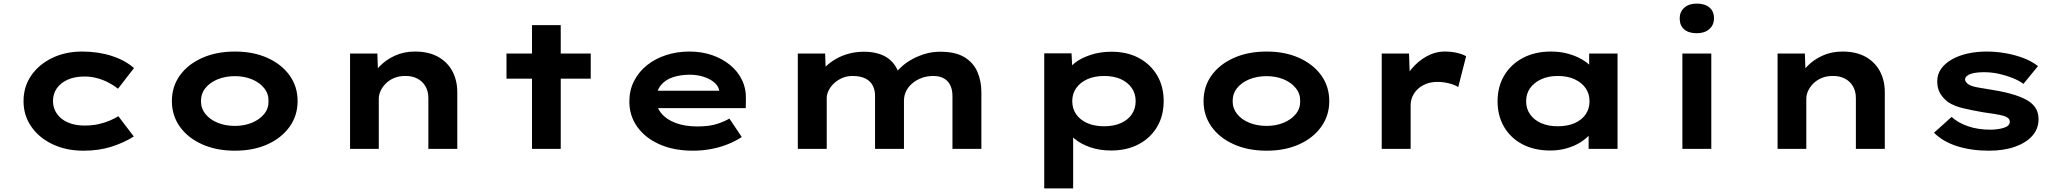

<svg xmlns="http://www.w3.org/2000/svg" viewBox="-20 -829 11462 1069"><path d="M445 10Q348 10 272.5 -26Q197 -62 154 -124.5Q111 -187 111 -266Q111 -346 153.5 -408Q196 -470 270 -506Q344 -542 437 -542Q526 -542 601 -518Q676 -494 726 -450L637 -335Q615 -353 584.5 -369Q554 -385 520 -394Q486 -403 450 -403Q396 -403 357 -385.5Q318 -368 296.5 -337.5Q275 -307 275 -266Q275 -227 297 -195.5Q319 -164 358.5 -147Q398 -130 449 -130Q495 -130 529.5 -138Q564 -146 591 -157.5Q618 -169 639 -182L725 -69Q671 -35 601.5 -12.5Q532 10 445 10Z M1288 10Q1185 10 1105.5 -25.5Q1026 -61 981.5 -123.5Q937 -186 937 -266Q937 -347 981.5 -409Q1026 -471 1105.5 -506.5Q1185 -542 1288 -542Q1391 -542 1469.5 -506.5Q1548 -471 1592.5 -409Q1637 -347 1637 -266Q1637 -186 1592.5 -123.5Q1548 -61 1469.5 -25.5Q1391 10 1288 10ZM1288 -128Q1340 -128 1382.5 -145.5Q1425 -163 1450.5 -194Q1476 -225 1475 -266Q1476 -307 1450.5 -338.5Q1425 -370 1382.5 -387.5Q1340 -405 1288 -405Q1235 -405 1192 -387.5Q1149 -370 1124 -339Q1099 -308 1099 -266Q1099 -225 1124 -194Q1149 -163 1192 -145.5Q1235 -128 1288 -128Z M1929 0V-531H2081L2086 -391L2043 -381Q2058 -422 2092.5 -458.5Q2127 -495 2177.5 -518.5Q2228 -542 2290 -542Q2367 -542 2419.5 -512.5Q2472 -483 2499 -432Q2526 -381 2526 -316V0H2365V-284Q2365 -321 2348.5 -349Q2332 -377 2302.5 -392Q2273 -407 2235 -406Q2201 -406 2174 -394.5Q2147 -383 2128 -364Q2109 -345 2099 -323Q2089 -301 2089 -280V0H2010Q1972 0 1952 0Q1932 0 1929 0Z M2942 0V-689H3102V0ZM2800 -391V-531H3269V-391Z M3838 10Q3732 10 3652 -25.5Q3572 -61 3528 -123Q3484 -185 3484 -263Q3484 -327 3510.5 -378.5Q3537 -430 3583 -466.5Q3629 -503 3689.5 -522.5Q3750 -542 3818 -542Q3886 -542 3943.5 -522.5Q4001 -503 4044.5 -467.5Q4088 -432 4111.5 -383Q4135 -334 4133 -274L4132 -227H3597L3574 -324H4002L3985 -302V-322Q3981 -349 3958 -369Q3935 -389 3899 -401Q3863 -413 3820 -413Q3769 -413 3726.5 -399Q3684 -385 3659 -354Q3634 -323 3634 -275Q3634 -232 3662 -198Q3690 -164 3741.5 -144.5Q3793 -125 3863 -125Q3931 -125 3974 -139.5Q4017 -154 4041 -169L4110 -66Q4075 -43 4031 -25.5Q3987 -8 3938 1Q3889 10 3838 10Z M4422 0V-531H4574L4579 -403L4542 -418Q4558 -441 4582 -463Q4606 -485 4637 -502.5Q4668 -520 4707 -530.5Q4746 -541 4793 -541Q4840 -541 4881 -527Q4922 -513 4950.5 -481Q4979 -449 4992 -395L4951 -400L4960 -416Q4978 -438 5002.5 -460Q5027 -482 5060 -500Q5093 -518 5132 -529.5Q5171 -541 5215 -541Q5299 -541 5349 -511Q5399 -481 5421.5 -429.5Q5444 -378 5444 -316V0H5283V-295Q5283 -327 5272 -352Q5261 -377 5237 -391.5Q5213 -406 5176 -406Q5141 -406 5111.5 -395Q5082 -384 5059.5 -365Q5037 -346 5025 -321.5Q5013 -297 5013 -268V0H4852V-296Q4852 -328 4839 -353Q4826 -378 4798 -392Q4770 -406 4726 -406Q4694 -406 4667.5 -394Q4641 -382 4622 -363.5Q4603 -345 4593 -324Q4583 -303 4583 -285V0Z M5794 220V-532H5946L5952 -412L5922 -421Q5930 -452 5964.5 -479Q5999 -506 6052.5 -523.5Q6106 -541 6168 -541Q6256 -541 6321 -506Q6386 -471 6422.5 -409.5Q6459 -348 6459 -266Q6459 -185 6422.5 -123Q6386 -61 6320 -26Q6254 9 6166 9Q6102 9 6049 -9.5Q5996 -28 5961.5 -57.5Q5927 -87 5918 -117L5955 -131V220ZM6127 -126Q6181 -126 6220.5 -143.5Q6260 -161 6281.5 -192.5Q6303 -224 6303 -266Q6303 -308 6281 -339.5Q6259 -371 6220 -388.5Q6181 -406 6128 -406Q6074 -406 6034 -388Q5994 -370 5972 -338.5Q5950 -307 5950 -266Q5950 -224 5972 -192.5Q5994 -161 6034 -143.5Q6074 -126 6127 -126Z M7032 10Q6929 10 6849.5 -25.5Q6770 -61 6725.5 -123.5Q6681 -186 6681 -266Q6681 -347 6725.5 -409Q6770 -471 6849.5 -506.5Q6929 -542 7032 -542Q7135 -542 7213.5 -506.5Q7292 -471 7336.5 -409Q7381 -347 7381 -266Q7381 -186 7336.5 -123.5Q7292 -61 7213.5 -25.5Q7135 10 7032 10ZM7032 -128Q7084 -128 7126.5 -145.5Q7169 -163 7194.5 -194Q7220 -225 7219 -266Q7220 -307 7194.5 -338.5Q7169 -370 7126.5 -387.5Q7084 -405 7032 -405Q6979 -405 6936 -387.5Q6893 -370 6868 -339Q6843 -308 6843 -266Q6843 -225 6868 -194Q6893 -163 6936 -145.5Q6979 -128 7032 -128Z M7673 0V-531H7825L7832 -337L7786 -343Q7801 -399 7837.5 -443.5Q7874 -488 7922.5 -515Q7971 -542 8025 -542Q8059 -542 8090.5 -535Q8122 -528 8143 -516L8099 -344Q8080 -357 8047.5 -365Q8015 -373 7983 -373Q7947 -373 7919 -361.5Q7891 -350 7872 -331.5Q7853 -313 7843.5 -290Q7834 -267 7834 -242V0Z M8612 9Q8522 9 8456 -26Q8390 -61 8354 -123Q8318 -185 8318 -265Q8318 -346 8355 -408.5Q8392 -471 8459 -506.5Q8526 -542 8615 -542Q8667 -542 8710.5 -530Q8754 -518 8788 -498Q8822 -478 8842 -455Q8862 -432 8867 -409L8828 -405V-531H8986V0H8825V-144L8858 -133Q8855 -108 8834 -83Q8813 -58 8780 -37Q8747 -16 8703.5 -3.5Q8660 9 8612 9ZM8653 -126Q8708 -126 8747.5 -143.5Q8787 -161 8808.5 -192.5Q8830 -224 8830 -265Q8830 -307 8808.5 -338Q8787 -369 8747.5 -387.5Q8708 -406 8653 -406Q8600 -406 8560.5 -387.5Q8521 -369 8499 -338Q8477 -307 8477 -265Q8477 -224 8499 -192.5Q8521 -161 8560.5 -143.5Q8600 -126 8653 -126Z M9347 0V-531H9508V0ZM9427 -644Q9382 -644 9357 -665.5Q9332 -687 9332 -727Q9332 -763 9357.5 -786Q9383 -809 9427 -809Q9472 -809 9497.5 -787.5Q9523 -766 9523 -727Q9523 -690 9497 -667Q9471 -644 9427 -644Z M9877 0V-531H10029L10034 -391L9991 -381Q10006 -422 10040.5 -458.5Q10075 -495 10125.5 -518.5Q10176 -542 10238 -542Q10315 -542 10367.5 -512.5Q10420 -483 10447 -432Q10474 -381 10474 -316V0H10313V-284Q10313 -321 10296.5 -349Q10280 -377 10250.5 -392Q10221 -407 10183 -406Q10149 -406 10122 -394.5Q10095 -383 10076 -364Q10057 -345 10047 -323Q10037 -301 10037 -280V0H9958Q9920 0 9900 0Q9880 0 9877 0Z M11054 10Q10956 10 10877 -15Q10798 -40 10748 -90L10846 -178Q10882 -145 10937.5 -126Q10993 -107 11061 -107Q11081 -107 11100 -109.5Q11119 -112 11135.5 -117Q11152 -122 11161 -130.5Q11170 -139 11170 -152Q11170 -172 11139 -183Q11118 -189 11085.5 -194.5Q11053 -200 11021 -204Q10958 -215 10909.5 -226.5Q10861 -238 10827 -260Q10799 -281 10782.5 -308.5Q10766 -336 10766 -377Q10766 -416 10788 -446.5Q10810 -477 10848 -498.5Q10886 -520 10935.5 -531Q10985 -542 11041 -542Q11093 -542 11145 -533Q11197 -524 11244 -506.5Q11291 -489 11327 -461L11246 -362Q11222 -380 11186 -394.5Q11150 -409 11109.5 -418Q11069 -427 11026 -427Q11007 -427 10988.5 -425Q10970 -423 10955 -418.5Q10940 -414 10930.5 -405.5Q10921 -397 10921 -386Q10921 -378 10926.5 -371.5Q10932 -365 10940 -359Q10958 -348 10992.5 -342Q11027 -336 11070 -329Q11146 -317 11198.5 -300Q11251 -283 11282 -261Q11307 -242 11318.5 -218.5Q11330 -195 11330 -165Q11330 -112 11295.5 -73Q11261 -34 11199 -12Q11137 10 11054 10Z"/></svg>

Font: Lexend Tera
Style: Bold
Weight: 700
Designer: Bonnie Shaver-Troup, Thomas Jockin
Foundry: Lexend
Version: Version 1.007